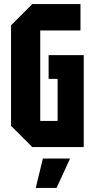

<svg xmlns="http://www.w3.org/2000/svg" viewBox="-20 -720 464 940"><path d="M34 -104V-596L138 -700H374V-571H177V-128H262V-334H218V-450H390V0H138ZM155 200 190 56H323L257 200Z"/></svg>

Font: Tektur Condensed SemiBold
Style: Regular
Weight: 600
Width: 3
Designer: Adam Jagosz
Foundry: Adam Jagosz
Version: Version 1.005;gftools[0.9.30]